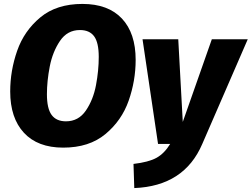

<svg xmlns="http://www.w3.org/2000/svg" viewBox="-20 -733 1282 978"><path d="M671 -428Q671 -322 635.5 -220.5Q600 -119 517 -50Q434 19 302 19Q172 19 102 -56.5Q32 -132 32 -267Q32 -373 67.5 -474.5Q103 -576 185.5 -644.5Q268 -713 400 -713Q531 -713 601 -638.5Q671 -564 671 -428ZM219 -253Q219 -180 243 -147.5Q267 -115 316 -115Q380 -115 417.5 -170Q455 -225 469 -299.5Q483 -374 483 -443Q483 -516 459.5 -548Q436 -580 387 -580Q323 -580 285.5 -524.5Q248 -469 233.5 -394.5Q219 -320 219 -253ZM1010 1Q918 215 664 225L660 102Q737 93 777 71Q817 49 847 0H785L706 -533H888L911 -112L1059 -533H1242Z"/></svg>

Font: Trujillo ExtraBold
Style: Italic
Weight: 800
Italic angle: -8°
Designer: Fira Sans original fonts by bBox Type GmbH, Carrois Corporate GbR, & Edenspiekermann AG / Changes by Cristiano Sobral
Foundry: Fira Sans original fonts by bBox Type GmbH, Carrois Corporate GbR, & Edenspiekermann AG / Changes by Cristiano Sobral
Version: Version 4.301;July 28, 2020;FontCreator 13.0.0.2655 64-bit